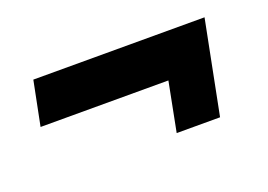

<svg xmlns="http://www.w3.org/2000/svg" viewBox="-50 -469 657 470"><g transform="rotate(-20 278.0 -234.5)"><path d="M506 -356 458 -113H345L370 -241H37L60 -356Z"/></g></svg>

Font: Piazzolla SC ExtraBold
Style: Italic
Weight: 800
Italic angle: -11.3°
Designer: Juan Pablo del Peral
Foundry: Huerta Tipografica
Version: Version 1.330